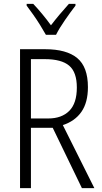

<svg xmlns="http://www.w3.org/2000/svg" viewBox="-20 -967 523 987"><path d="M212 -714Q322 -714 377 -668.5Q432 -623 432 -519Q432 -440 398.5 -392Q365 -344 303 -324L465 0H401L251 -310H139V0H83V-714ZM210 -663H139V-358H228Q297 -358 336 -397Q375 -436 375 -517Q375 -596 335.5 -629.5Q296 -663 210 -663ZM216 -788Q203 -811 186 -838.5Q169 -866 150.5 -892Q132 -918 117 -938V-947H151Q172 -925 196.5 -895.5Q221 -866 242 -837Q265 -867 286.5 -892.5Q308 -918 334 -947H368V-938Q344 -907 314.5 -864.5Q285 -822 268 -788Z"/></svg>

Font: Noto Sans Khmer UI Condensed Light
Style: Regular
Weight: 300
Width: 3
Designer: Danh Hong and the Monotype Design Team
Foundry: Monotype Imaging Inc.
Version: Version 2.002; ttfautohint (v1.8.4.7-5d5b)